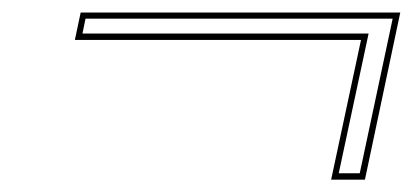

<svg xmlns="http://www.w3.org/2000/svg" viewBox="-20 -421 662 308"><path d="M511.2 -132.8 559.1 -356.9H100.1L109.4 -400.9H622.1L565.4 -132.8ZM523.4 -143.1H557.1L609.9 -391.1H117.2L112.3 -367.2H571.3Z"/></svg>

Font: Linux Biolinum Outline O
Style: Italic
Weight: 400
Italic angle: -12°
Designer: Philipp H. Poll
Foundry: Philipp H. Poll
Version: Version 0.6.2